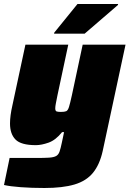

<svg xmlns="http://www.w3.org/2000/svg" viewBox="-23 -733 647 959"><path d="M199 206Q135 206 81 202Q27 198 -3 191L25 56H157Q198 56 221.5 54.5Q245 53 257 46.5Q269 40 274.5 24Q280 8 286 -21Q289 -34 291.5 -47Q294 -60 297 -73H287Q255 -33 219.5 -20.5Q184 -8 156 -8Q82 -8 54.5 -36Q27 -64 27 -116Q27 -155 39 -207L104 -510H318L264 -257Q259 -232 256 -216.5Q253 -201 253 -192Q253 -179 259.5 -176.5Q266 -174 281 -174Q299 -174 307.5 -177.5Q316 -181 321.5 -198.5Q327 -216 336 -257L390 -510H604L490 21Q475 89 441.5 130Q408 171 349 188.5Q290 206 199 206ZM247 -565 248 -570 364 -713H567L566 -708L400 -565Z"/></svg>

Font: Saira Black
Style: Italic
Weight: 900
Italic angle: -12°
Designer: Hector Gatti with collaboration of the Omnibus-Type team
Foundry: Omnibus-Type
Version: Version 1.100; ttfautohint (v1.8.3)